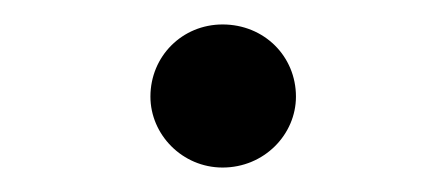

<svg xmlns="http://www.w3.org/2000/svg" viewBox="-20 -439 364 157"><path d="M162 -302C196 -302 222 -329 222 -360C222 -393 196 -419 162 -419C129 -419 103 -393 103 -360C103 -329 129 -302 162 -302Z"/></svg>

Font: Noto Serif CJK JP Light
Style: Regular
Weight: 300
Designer: Ryoko NISHIZUKA 西塚涼子 (kana & ideographs); Frank Grießhammer (Latin, Greek & Cyrillic); Wenlong ZHANG 张文龙 (bopomofo); San
Foundry: Adobe Systems Incorporated
Version: Version 1.001;PS 1.001;hotconv 16.6.54;makeotf.lib2.5.65590